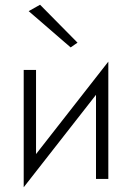

<svg xmlns="http://www.w3.org/2000/svg" viewBox="-20 -755 557 810"><path d="M101 -708 149 -735 307 -575 278 -555ZM132 -460V-105L437 -495V0H385V-355L80 35V-460Z"/></svg>

Font: Jost* Light
Style: Regular
Weight: 300
Version: Version 3.7